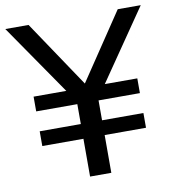

<svg xmlns="http://www.w3.org/2000/svg" viewBox="-83 -775 766 846"><g transform="rotate(-10 300.0 -352.5)"><path d="M252 0V-169H68V-235H252V-324H68V-390H228L224 -376L-3 -705H101L307 -398H294L500 -705H603L377 -376L373 -390H532V-324H347V-235H532V-169H347V0Z"/></g></svg>

Font: Nunito Sans 10pt Medium
Style: Regular
Weight: 500
Designer: Vernon Adams
Foundry: Vernon Adams
Version: Version 3.101;gftools[0.9.27]